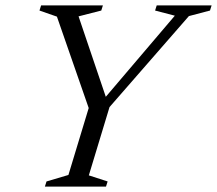

<svg xmlns="http://www.w3.org/2000/svg" viewBox="-20 -690 802 710"><path d="M626.5 -632 553.5 -651 559.5 -670H762.5L756.5 -651L678.5 -630.5L385 -294L308.5 -41.5L378 -19L372 0H146L152 -19L233 -43L308 -290.5L190.5 -628.5L126 -651L132 -670H360.5L354.5 -651L270.5 -629.5L378 -312L355 -313Z"/></svg>

Font: Newsreader 16pt
Style: Italic
Weight: 400
Italic angle: -17°
Designer: Hugues Gentile
Foundry: Production Type
Version: Version 1.003